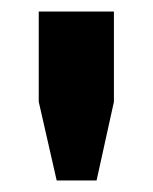

<svg xmlns="http://www.w3.org/2000/svg" viewBox="-20 -707 264 332"><path d="M78 -395 47 -531V-687H177V-531L147 -395Z"/></svg>

Font: Archivo SemiBold Expanded SemiBold
Style: Regular
Weight: 600
Width: 7
Version: Version 2.001